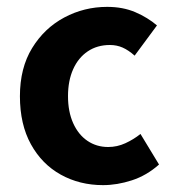

<svg xmlns="http://www.w3.org/2000/svg" viewBox="-20 -527 506 559"><path d="M280 12Q212 12 157 -18.5Q102 -49 70 -107Q38 -165 38 -247Q38 -329 73.5 -387Q109 -445 167 -476Q225 -507 292 -507Q338 -507 374 -491.5Q410 -476 437 -453L372 -365Q354 -381 337 -388.5Q320 -396 300 -396Q263 -396 235.5 -377.5Q208 -359 193 -325.5Q178 -292 178 -247Q178 -202 193 -168.5Q208 -135 234.5 -117Q261 -99 295 -99Q321 -99 345 -110Q369 -121 389 -137L443 -48Q407 -16 364 -2Q321 12 280 12Z"/></svg>

Font: Assistant ExtraLight
Style: Bold
Weight: 700
Version: Version 3.000